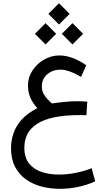

<svg xmlns="http://www.w3.org/2000/svg" viewBox="-20 -833 659 1190"><path d="M345.7 -813 279.8 -747.1 345.7 -681.2 411.6 -747.1ZM429.2 -689.5 363.3 -623.5 429.2 -557.6 495.1 -623.5ZM262.2 -689.5 196.3 -623.5 262.2 -557.6 328.1 -623.5ZM521 -203.1Q500.5 -204.1 490 -204.8Q479.5 -205.6 462.4 -205.6Q424.3 -205.6 387.7 -202.1Q351.1 -198.7 301.3 -191.9Q288.1 -204.1 273.7 -219Q259.3 -233.9 249.3 -252.9Q239.3 -272 239.3 -296.9Q239.3 -345.2 273.7 -373.3Q308.1 -401.4 353.5 -401.4Q380.4 -401.4 412.8 -389.9Q445.3 -378.4 482.4 -356.4L514.6 -428.7Q470.2 -459 428.7 -474.1Q387.2 -489.3 348.6 -489.3Q297.4 -489.3 252.7 -463.4Q208 -437.5 180.7 -395.3Q153.3 -353 153.3 -303.7Q153.3 -277.8 158.9 -254.6Q164.6 -231.4 177.2 -209Q189.9 -186.5 211.4 -162.6Q151.4 -132.3 115.5 -92.8Q79.6 -53.2 64 -7.8Q48.3 37.6 48.3 85.4Q48.3 152.8 73.2 200.7Q98.1 248.5 140.9 278.8Q183.6 309.1 237.8 323.2Q292 337.4 351.1 337.4Q407.7 337.4 464.4 325.4Q521 313.5 570.3 291L547.9 209.5Q505.9 226.6 452.1 237.8Q398.4 249 344.7 249Q288.6 249 239.7 233.4Q190.9 217.8 160.9 181.2Q130.9 144.5 130.9 81.5Q130.9 34.7 150.1 -2.4Q169.4 -39.6 210.7 -65.9Q252 -92.3 317.1 -106Q382.3 -119.6 474.6 -119.6Q482.9 -119.6 491 -119.6Q499 -119.6 515.6 -118.7Z"/></svg>

Font: Vazirmatn
Style: Regular
Weight: 400
Designer: Saber Rastikerdar
Foundry: Saber Rastikerdar
Version: Version 33.003;September 2, 2022;FontCreator 14.0.0.2862 64-